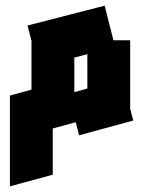

<svg xmlns="http://www.w3.org/2000/svg" viewBox="-20 -470 505 677"><path d="M15 187V-133L91 -154V-326L77 -380L349 -450L380 -328H439V-86L450 -45L259 7L247 -39L166 -17V146ZM242 -145 288 -158V-279L242 -267V-146Z"/></svg>

Font: Blaka Ink
Style: Regular
Weight: 400
Designer: Mohamed Gaber
Foundry: Kief Type Foundry
Version: Version 1.003; ttfautohint (v1.8.4.7-5d5b)